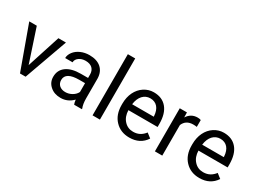

<svg xmlns="http://www.w3.org/2000/svg" viewBox="-40 -1389 2731 2039"><g transform="rotate(30 1326.0 -370.0)"><path d="M108.4 -528.3H16.1L207.5 0H276.4L465.8 -528.3H373.5L242.7 -122.6Z M966.3 0V-7.8C954.1 -36.6 947.8 -75.2 947.8 -123.5V-366.7C946.3 -419.9 928.7 -461.9 894 -492.7C859.4 -522.9 812 -538.1 751 -538.1C712.4 -538.1 677.2 -530.8 645.5 -516.6C613.3 -502.4 587.9 -482.9 569.3 -458.5C550.3 -433.6 541 -408.2 541 -381.8H631.8C631.8 -404.8 642.6 -424.8 664.6 -440.9C686.5 -457 713.4 -465.3 745.6 -465.3C819.3 -465.3 857.4 -424.8 857.4 -361.8V-320.3H769.5C693.8 -320.3 634.8 -305.2 593.3 -274.9C551.3 -244.1 530.3 -201.7 530.3 -146.5C530.3 -101.1 546.9 -64 580.6 -34.7C613.8 -4.9 656.2 9.8 708.5 9.8C766.6 9.8 816.9 -12.2 858.9 -55.7C862.3 -28.8 866.2 -10.3 871.6 0ZM721.7 -68.8C662.6 -68.8 620.6 -102.5 620.6 -159.2C620.6 -224.1 675.8 -256.3 786.6 -256.3H857.4V-147.9C846.2 -124.5 827.6 -105.5 802.2 -90.8C776.9 -76.2 750 -68.8 721.7 -68.8Z M1187.5 -750H1097.2V0H1187.5Z M1551.3 9.8C1639.6 9.8 1706.1 -24.4 1750.5 -92.3L1695.3 -135.3C1662.1 -92.3 1620.1 -64 1556.2 -64C1511.2 -64 1474.1 -80.1 1445.3 -112.3C1416 -144 1400.9 -186 1399.4 -238.3H1757.3V-275.9C1757.3 -360.4 1738.3 -424.8 1700.2 -470.2C1662.1 -515.6 1608.9 -538.1 1540 -538.1C1498 -538.1 1459 -526.4 1423.3 -503.4C1351.1 -456.5 1309.1 -371.1 1309.1 -266.1V-249.5C1309.1 -170.9 1331.5 -107.9 1376.5 -61C1421.4 -13.7 1479.5 9.8 1551.3 9.8ZM1540 -463.9C1615.7 -463.9 1661.6 -411.1 1667 -319.3V-312.5H1402.3C1414.1 -408.2 1467.3 -463.9 1540 -463.9Z M2117.2 -531.2C2107.9 -535.6 2094.7 -538.1 2077.1 -538.1C2022.9 -538.1 1981 -514.6 1951.2 -467.3L1949.7 -528.3H1861.8V0H1952.1V-375C1973.1 -425.3 2013.7 -450.7 2072.8 -450.7C2088.9 -450.7 2103.5 -449.7 2117.2 -447.3Z M2410.2 9.8C2498.5 9.8 2564.9 -24.4 2609.4 -92.3L2554.2 -135.3C2521 -92.3 2479 -64 2415 -64C2370.1 -64 2333 -80.1 2304.2 -112.3C2274.9 -144 2259.8 -186 2258.3 -238.3H2616.2V-275.9C2616.2 -360.4 2597.2 -424.8 2559.1 -470.2C2521 -515.6 2467.8 -538.1 2398.9 -538.1C2356.9 -538.1 2317.9 -526.4 2282.2 -503.4C2210 -456.5 2168 -371.1 2168 -266.1V-249.5C2168 -170.9 2190.4 -107.9 2235.4 -61C2280.3 -13.7 2338.4 9.8 2410.2 9.8ZM2398.9 -463.9C2474.6 -463.9 2520.5 -411.1 2525.9 -319.3V-312.5H2261.2C2272.9 -408.2 2326.2 -463.9 2398.9 -463.9Z"/></g></svg>

Font: Shabnam
Style: Regular
Weight: 400
Foundry: DejaVu fonts team - Redesigned by Saber Rastikerdar - Based on Vazir font
Version: Version 5.0.1